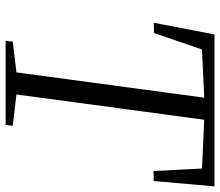

<svg xmlns="http://www.w3.org/2000/svg" viewBox="-70 -713 783 683"><g transform="rotate(90 321.5 -371.5)"><path d="M125.5 0 128 -25.5 237.5 -38.5 327.5 -706.5 156 -698.5 97.5 -528 61 -527 102.5 -743H643L624 -527L588.5 -526L579.5 -698.5L406 -706.5L316 -38.5L427.5 -25.5L424.5 0Z"/></g></svg>

Font: Merriweather 96pt Light
Style: Italic
Weight: 300
Italic angle: -7.8°
Version: Version 2.101